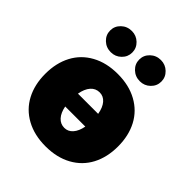

<svg xmlns="http://www.w3.org/2000/svg" viewBox="-214 -910 1055 1055"><g transform="rotate(45 314.0 -382.0)"><path d="M464.1 -25.4Q399.9 9.9 312.5 9.9Q225.1 9.9 160.9 -25.4Q96.6 -60.7 63.2 -124.1Q29.8 -187.5 29.8 -271.3Q29.8 -355.1 63.2 -418.5Q96.6 -481.9 160.9 -517.2Q225.1 -552.6 312.5 -552.6Q399.9 -552.6 464.1 -517.2Q528.4 -481.9 561.8 -418.5Q595.2 -355.1 595.2 -271.3Q595.2 -187.5 561.8 -124.1Q528.4 -60.7 464.1 -25.4ZM200.3 -609.4Q164.1 -609.4 138.8 -633.5Q113.6 -657.7 113.6 -691.8Q113.6 -725.9 138.8 -750Q164.1 -774.1 200.3 -774.1Q235.4 -774.1 260.5 -750Q285.5 -725.9 285.5 -691.8Q285.5 -657.7 260.5 -633.5Q235.4 -609.4 200.3 -609.4ZM426.1 -609.4Q389.9 -609.4 364.7 -633.5Q339.5 -657.7 339.5 -691.8Q339.5 -725.9 364.7 -750Q389.9 -774.1 426.1 -774.1Q461.3 -774.1 486.3 -750Q511.4 -725.9 511.4 -691.8Q511.4 -657.7 486.3 -633.5Q461.3 -609.4 426.1 -609.4ZM234 -321H391Q383.9 -363.6 363.6 -387.1Q343.4 -410.5 313.9 -410.5Q282.7 -410.5 262.1 -387.1Q241.5 -363.6 234 -321ZM313.9 -134.9Q342.7 -134.9 362.7 -157.7Q382.8 -180.4 390.6 -221.6H234.4Q242.2 -180.4 262.8 -157.7Q283.4 -134.9 313.9 -134.9Z"/></g></svg>

Font: Karasuma Gothic
Style: Black
Weight: 900
Designer: Rasmus Andersson / Ryoko Nishizuka
Foundry: Genbu
Version: Version 1.00